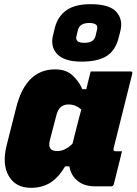

<svg xmlns="http://www.w3.org/2000/svg" viewBox="-20 -889 654 919"><path d="M244 -557Q297 -557 328.5 -527Q360 -497 374 -462H393Q398 -482 403 -503Q408 -524 414 -547H605Q616 -547 613 -536Q591 -447 568 -356Q545 -265 524 -180Q520 -165 534 -165H564Q554 -126 544.5 -86.5Q535 -47 525 -8Q522 3 511 3H437Q383 3 351 -23.5Q319 -50 312 -93H292Q259 -38 220 -14Q181 10 128 10Q55 10 22 -46.5Q-11 -103 12 -194L58 -376Q104 -557 244 -557ZM223 -176Q232 -166 255 -166Q291 -166 327 -201Q337 -241 347.5 -282.5Q358 -324 369 -365Q357 -376 341.5 -382.5Q326 -389 307 -389Q263 -389 250 -338L219 -219Q211 -189 223 -176ZM414 -869Q504 -869 537 -832Q570 -795 556 -740L547 -705Q531 -645 488.5 -619.5Q446 -594 370 -594Q288 -594 253.5 -630.5Q219 -667 235 -725L243 -758Q257 -811 298 -840Q339 -869 414 -869ZM407 -779Q362 -779 353 -746L346 -716Q342 -701 351 -692Q356 -688 364.5 -686Q373 -684 383 -684Q429 -684 437 -716L444 -746Q448 -761 442 -769Q432 -779 407 -779Z"/></svg>

Font: Recursive Mn Lnr St Blk
Style: Italic
Weight: 900
Italic angle: -15°
Monospace: yes
Version: Version 1.079;hotconv 1.0.112;makeotfexe 2.5.65598; ttfautoh